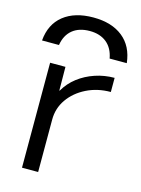

<svg xmlns="http://www.w3.org/2000/svg" viewBox="-118 -851 676 919"><g transform="rotate(15 219.5 -391.5)"><path d="M229 -783Q320 -783 375 -739Q430 -695 439 -613H354Q345 -663 312.5 -689.5Q280 -716 229 -716Q176 -716 143.5 -689.5Q111 -663 103 -613H19Q26 -695 81.5 -739Q137 -783 229 -783ZM84 0V-520H160L161 -403H163Q186 -443 222.5 -471Q259 -499 305 -514.5Q351 -530 401 -530V-460Q335 -460 281 -433Q227 -406 195.5 -361Q164 -316 164 -260V0Z"/></g></svg>

Font: M PLUS 2
Style: Regular
Weight: 400
Designer: Coji Morishita
Foundry: UNDERFOREST DESIGN
Version: Version 1.001